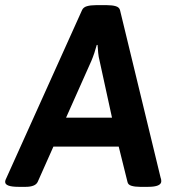

<svg xmlns="http://www.w3.org/2000/svg" viewBox="-41 -722 674 744"><path d="M31 2Q-21 2 -21 -17Q-21 -24 -15 -35L277 -683Q282 -694 296 -698Q310 -702 330 -702H374Q394 -702 407.5 -698Q421 -694 424 -683L581 -35Q584 -27 584 -20Q584 2 533 2H501Q482 2 468.5 -2Q455 -6 453 -17L419 -154H166L105 -17Q100 -7 88 -2.5Q76 2 59 2ZM215 -266H393L345 -486Q341 -501 339.5 -517Q338 -533 337 -548H334Q330 -533 324.5 -516.5Q319 -500 313 -486Z"/></svg>

Font: Asap SemiBold
Style: Italic
Weight: 600
Italic angle: -6°
Designer: Pablo Cosgaya
Foundry: Omnibus-Type
Version: Version 3.001; ttfautohint (v1.8.3)